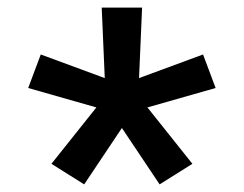

<svg xmlns="http://www.w3.org/2000/svg" viewBox="-20 -783 640 504"><path d="M201 -299 115 -353 233 -501 54 -552 87 -640 255 -578 247 -763H353L345 -578L513 -640L546 -552L367 -501L485 -353L399 -299L300 -447Z"/></svg>

Font: Iosevka Curly SmBdEx
Style: Regular
Weight: 600
Width: 7
Monospace: yes
Designer: Belleve Invis
Foundry: Belleve Invis
Version: Version 11.1.0; ttfautohint (v1.8.3)